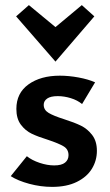

<svg xmlns="http://www.w3.org/2000/svg" viewBox="-20 -724 432 751"><path d="M43 -660 93 -704 197 -618 300 -704 349 -660 197 -483ZM22 -35 85 -113Q105 -97 135 -87Q165 -77 192 -77Q221 -77 234.5 -88Q248 -99 248 -117Q248 -140 229 -151.5Q210 -163 168 -177Q129 -189 104 -201Q79 -213 61.5 -236.5Q44 -260 44 -298Q44 -360 91.5 -394Q139 -428 214 -428Q249 -428 287 -421Q325 -414 352 -402L301 -317Q283 -332 257 -340Q231 -348 206 -348Q178 -348 164.5 -338.5Q151 -329 151 -314Q151 -294 170 -282.5Q189 -271 230 -258Q271 -245 296.5 -232.5Q322 -220 340.5 -196Q359 -172 359 -134Q359 -96 339.5 -64Q320 -32 280.5 -12.5Q241 7 184 7Q139 7 94.5 -5Q50 -17 22 -35Z"/></svg>

Font: Ysabeau Infant
Style: Bold
Weight: 700
Designer: Christian Thalmann (Catharsis Fonts)
Version: Version 0.003